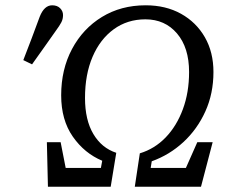

<svg xmlns="http://www.w3.org/2000/svg" viewBox="-20 -705 872 725"><path d="M161 0 157 -168H209L228 -71H361L366 -98Q299 -126 255 -189Q211 -252 211 -345Q211 -443 252 -520Q293 -597 365 -641Q437 -685 530 -685Q606 -685 663.5 -653Q721 -621 753.5 -564.5Q786 -508 786 -433Q786 -352 755.5 -284.5Q725 -217 672.5 -168.5Q620 -120 553 -96L549 -71H682L725 -168H783L739 0H489L508 -126Q564 -143 605.5 -186Q647 -229 670.5 -292.5Q694 -356 694 -433Q694 -525 648.5 -578.5Q603 -632 529 -632Q461 -632 409.5 -594.5Q358 -557 329.5 -490.5Q301 -424 301 -335Q301 -252 332.5 -199Q364 -146 419 -128L398 0ZM68 -478Q84 -519 99.5 -560Q115 -601 130 -642Q147 -685 177 -685Q196 -685 207 -674Q218 -663 218 -648Q218 -633 211.5 -620.5Q205 -608 191 -589Q169 -558 146.5 -526Q124 -494 101 -462Z"/></svg>

Font: Source Serif 4 SmText
Style: Italic
Weight: 400
Italic angle: -12°
Designer: Frank Grießhammer
Foundry: Adobe
Version: Version 4.005;hotconv 1.1.0;makeotfexe 2.6.0